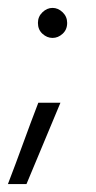

<svg xmlns="http://www.w3.org/2000/svg" viewBox="-21 -346 242 486"><path d="M149 -288Q149 -304 137.5 -315Q126 -326 112 -326Q98 -326 86.5 -315Q75 -304 75 -288Q75 -271 86.5 -260.5Q98 -250 112 -250Q126 -250 137.5 -260.5Q149 -271 149 -288ZM46 120Q68 68 89 17Q110 -34 132 -86H76Q56 -34 37.5 17Q19 68 -1 120Z"/></svg>

Font: Josefin Slab Medium
Style: Regular
Weight: 500
Designer: Santiago Orozco
Foundry: Typemade
Version: Version 2.000